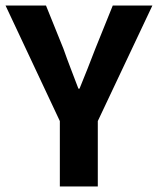

<svg xmlns="http://www.w3.org/2000/svg" viewBox="-26 -673 570 693"><path d="M190 0V-236L-6 -653H140L203 -497Q216 -460 229.5 -425Q243 -390 257 -353H261Q276 -390 290 -425Q304 -460 318 -497L381 -653H524L327 -236V0Z"/></svg>

Font: Assistant
Style: Bold
Weight: 700
Designer: Hebrew By Ben Nathan, Latin by Paul Hunt
Version: Version 3.000